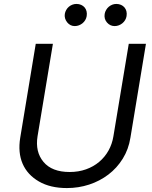

<svg xmlns="http://www.w3.org/2000/svg" viewBox="-20 -952 781 985"><path d="M83.8 -245.7 163.4 -727.3H251.4L172.6 -252.8Q159.8 -173.3 203.1 -121.4Q246.4 -69.6 337.4 -69.6Q382.8 -69.6 421.2 -83.3Q459.5 -96.9 488.6 -121.4Q517.8 -146 536.6 -179.5Q555.4 -213.1 561.8 -252.8L640.6 -727.3H728.7L649.1 -245.7Q639.6 -185.7 609.7 -137.8Q579.9 -89.8 536 -56.5Q492.2 -23.1 437.5 -5.1Q382.8 12.8 323.2 12.8Q237.9 12.8 179.7 -21Q120.4 -55.4 95.9 -112.4Q71.4 -169.4 83.8 -245.7ZM517 -880.7Q518.8 -891.3 524.3 -900.7Q529.8 -910.2 537.8 -917.1Q545.8 -924 555.8 -927.9Q565.7 -931.8 576.7 -931.8Q590.2 -931.8 600.9 -927Q611.5 -922.2 618.6 -913.9Q625.7 -905.5 628.6 -894.2Q631.4 -882.8 629.3 -869.3Q627.5 -858.3 622 -849.1Q616.5 -839.8 608.1 -832.9Q599.8 -826 589.5 -822.1Q579.2 -818.2 568.2 -818.2Q544.7 -818.2 528.8 -836.6Q512.8 -855.1 517 -880.7ZM312.5 -880.7Q314.3 -891.3 319.6 -900.7Q324.9 -910.2 332.9 -917.1Q340.9 -924 351 -927.9Q361.2 -931.8 372.2 -931.8Q385.7 -931.8 396.3 -927Q407 -922.2 414.1 -913.9Q421.2 -905.5 424 -894.2Q426.8 -882.8 424.7 -869.3Q422.9 -858.3 417.4 -849.1Q411.9 -839.8 403.6 -832.9Q395.2 -826 384.9 -822.1Q374.6 -818.2 363.6 -818.2Q340.2 -818.2 324.6 -837.4Q308.9 -857.6 312.5 -880.7Z"/></svg>

Font: Inter P
Style: Italic
Weight: 400
Italic angle: -9.40001°
Designer: Rasmus Andersson
Foundry: rsms
Version: Version 3.018;git-588b23468